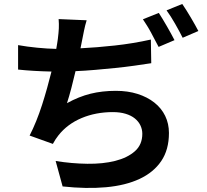

<svg xmlns="http://www.w3.org/2000/svg" viewBox="-20 -885 1040 966"><path d="M741 -567Q702 -561 656 -554.5Q610 -548 560.5 -543Q511 -538 459.5 -533.5Q408 -529 360 -527Q350 -484 339 -442Q328 -400 317 -366Q377 -399 435.5 -413.5Q494 -428 563 -428Q623 -428 672 -412.5Q721 -397 756.5 -369Q792 -341 811 -302Q830 -263 830 -216Q830 -132 791.5 -75Q753 -18 682.5 15Q612 48 513.5 57Q415 66 295 53L260 -75Q341 -62 419.5 -61Q498 -60 559.5 -75.5Q621 -91 658.5 -124Q696 -157 696 -212Q696 -234 686.5 -254Q677 -274 658.5 -289Q640 -304 612 -312.5Q584 -321 548 -321Q462 -321 390.5 -291Q319 -261 274 -204Q266 -194 259.5 -184Q253 -174 246 -161L129 -203Q146 -236 162 -275.5Q178 -315 191.5 -357Q205 -399 217 -442Q229 -485 239 -525Q193 -526 150.5 -528.5Q108 -531 71 -535V-658Q116 -650 167 -645Q218 -640 263 -639Q266 -653 267.5 -665.5Q269 -678 271 -689Q275 -721 276 -742.5Q277 -764 275 -789L416 -783Q408 -757 403 -732Q398 -707 393 -682L385 -642Q466 -646 557.5 -656Q649 -666 739 -686ZM779 -820Q788 -806 799 -788Q810 -770 820.5 -751.5Q831 -733 841 -715Q851 -697 858 -683L778 -649Q770 -664 760.5 -682Q751 -700 741 -719Q731 -738 720 -755.5Q709 -773 699 -788ZM897 -865Q907 -851 918 -833Q929 -815 940.5 -796Q952 -777 961.5 -759.5Q971 -742 978 -729L899 -695Q883 -727 861 -765.5Q839 -804 818 -833Z"/></svg>

Font: SpoqaHanSansJP-Bold
Style: Regular
Weight: 700
Designer: [Source Han Sans]
Ryoko NISHIZUKA  (kana & ideographs); Paul D. Hunt (Latin, Greek & Cyrillic); Wenlong ZHANG  (bopomofo
Foundry: Spoqa (http://bi.spoqa.com)
Version: Version 1.002.20150607